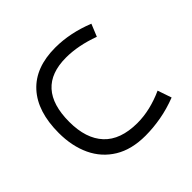

<svg xmlns="http://www.w3.org/2000/svg" viewBox="-100 -482 907 907"><g transform="rotate(45 353.5 -28.0)"><path d="M541 -252 610.8 -275.9Q632.3 -220.2 641.8 -166.5Q651.4 -112.8 651.4 -61Q651.4 30.8 613.3 93.5Q575.2 156.2 507.6 188Q439.9 219.7 352.1 219.7Q209.5 219.7 132.3 149.4Q55.2 79.1 55.2 -54.2Q55.2 -151.9 96.2 -254.4L158.2 -229Q124.5 -137.2 124.5 -56.6Q124.5 147.5 350.6 147.5Q461.9 147.5 521.7 91.8Q581.5 36.1 582 -75.7Q582 -119.6 571.5 -163.8Q561 -208 541 -252Z"/></g></svg>

Font: Vazir Light UI
Style: Light-UI
Weight: 300
Designer: Saber Rastikerdar
Foundry: Saber Rastikerdar
Version: Version 30.0.0